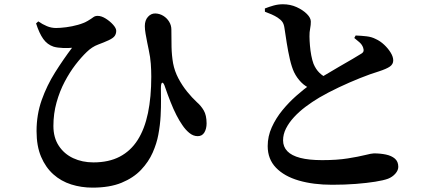

<svg xmlns="http://www.w3.org/2000/svg" viewBox="-20 -810 2040 884"><path d="M146.1 -702.3 156.3 -711.5Q175.8 -698 195.9 -689.6Q216 -681.1 238.1 -681.1Q257.3 -681.1 284.7 -684.6Q312 -688.1 339 -695.7Q366.1 -703.3 384.1 -714Q401.3 -724.2 409.4 -730.6Q417.4 -736.9 429.8 -736.9Q446.9 -736.9 466.6 -724.6Q486.3 -712.3 500.7 -696.2Q515.1 -680 515.1 -668.2Q515.1 -654.9 508.4 -644.9Q501.7 -634.9 480.5 -624.8Q459.1 -614.9 431.5 -604.7Q403.9 -594.5 379.5 -570.8Q354.5 -547 327.6 -512.2Q300.8 -477.3 277.8 -433.7Q254.8 -390.1 240.4 -338.6Q225.9 -287 225.9 -230Q225.9 -176.4 250.6 -138.9Q275.2 -101.3 316.9 -81.8Q358.7 -62.3 410 -62.3Q480.9 -62.3 531.3 -88.7Q581.8 -115.1 613.9 -165.6Q646 -216.1 661.3 -289.7Q676.5 -363.2 676.5 -457.4Q676.5 -486.6 674.3 -516.6Q672.2 -546.6 664.7 -580.9Q661.9 -594.7 657.8 -614.5Q653.8 -634.2 650.3 -654.5Q646.8 -674.8 646.8 -690Q646.8 -716.7 661.5 -732.8Q676.2 -748.8 695.8 -748Q715.3 -747.3 732 -737Q748.7 -726.6 758.8 -710Q769 -693.3 769 -674Q769 -631.9 769.8 -593.6Q770.6 -555.4 776.9 -518.8Q783.8 -482.4 801.3 -449.2Q818.9 -416 841.6 -388Q864.4 -359.9 886.8 -339.2Q905.3 -323.4 918.1 -301.5Q931 -279.6 931.2 -242.1Q931.2 -217.4 921 -200.2Q910.8 -183.1 890.2 -183.1Q869.8 -183.1 851.5 -198.1Q833.3 -213.1 819.2 -234.6Q806.3 -252.8 792.2 -280.2Q778.2 -307.6 765.2 -340.6Q752.2 -373.5 740.7 -407Q733.7 -429.9 727.3 -429.1Q720.8 -428.2 720.8 -403.3Q720.8 -384.3 721.3 -350.9Q721.7 -317.5 719.5 -276Q717.3 -234.4 708.9 -189.5Q701.7 -150 683 -107.4Q664.2 -64.8 629.4 -28Q594.5 8.8 539.8 31.4Q485.1 53.9 406 53.9Q354.5 53.9 307.9 39.2Q261.3 24.5 225.7 -7.3Q190.1 -39.1 169.2 -88.2Q148.3 -137.4 148.3 -206.4Q148.3 -282.4 172 -349.5Q195.8 -416.6 233.7 -476.8Q271.6 -536.9 311.7 -590Q295.4 -588.2 269.8 -589.1Q244.1 -590 226.7 -595.1Q197.9 -604.6 179.2 -630.6Q160.6 -656.7 146.1 -702.3Z M1611.2 -635.1 1617.5 -646.6Q1644.3 -645.5 1667.9 -642.8Q1691.4 -640.1 1709.7 -630.5Q1730.4 -621.2 1748.6 -604.2Q1766.8 -587.1 1778.6 -567.9Q1790.5 -548.7 1790.5 -531.9Q1790.5 -514.6 1775.4 -503.8Q1760.3 -493 1724.3 -481.3Q1686.1 -469.8 1637.7 -450.4Q1589.4 -431.1 1540.5 -408Q1491.7 -384.9 1450.2 -360.8Q1417.1 -341.1 1387 -318.5Q1356.9 -295.8 1333.5 -270.4Q1310.2 -245 1296.8 -218.4Q1283.3 -191.8 1283.3 -164Q1283.3 -134.3 1302.9 -113.9Q1322.4 -93.5 1362.3 -83.1Q1402.2 -72.7 1463.1 -72.7Q1532.2 -72.7 1581.5 -80.7Q1630.9 -88.6 1661.2 -96.2Q1691.4 -103.8 1701.6 -103.8Q1731.4 -103.8 1757 -98.4Q1782.6 -93 1798.2 -79.6Q1813.8 -66.1 1813.8 -42Q1813.8 -25.9 1800.4 -10.6Q1787.1 4.8 1766.5 12.9Q1745.8 20.5 1707.6 26.6Q1669.4 32.7 1618.9 36.7Q1568.4 40.7 1509.1 40.7Q1422.6 40.7 1355.7 21.2Q1288.9 1.8 1250.7 -37.8Q1212.5 -77.4 1212.5 -137.4Q1212.5 -182.5 1231.4 -224.2Q1250.3 -266 1280.5 -302.8Q1310.8 -339.6 1345 -369.6Q1379.2 -399.6 1408.9 -421.1Q1436.6 -440.3 1472 -461.8Q1507.4 -483.4 1542 -503.2Q1576.6 -523 1603.6 -538.8Q1630.5 -554.5 1642 -562Q1651.6 -567.3 1653.5 -574Q1655.4 -580.8 1651.9 -590.8Q1647 -604.8 1634.8 -615.4Q1622.6 -626 1611.2 -635.1ZM1199.5 -771Q1219.5 -778.9 1240.3 -784.7Q1261.1 -790.4 1282.5 -790.4Q1316.9 -790.4 1346 -777.1Q1375.1 -763.7 1393.1 -745.6Q1411.1 -727.4 1411.1 -710.8Q1411.4 -695.9 1408 -678.8Q1404.6 -661.7 1404.9 -642.5Q1405.1 -622.8 1407.1 -599.8Q1409 -576.9 1413.2 -554.6Q1417.5 -532.4 1423.5 -516.2Q1434 -491.1 1450.9 -474.6Q1467.9 -458.1 1491.8 -447.6L1415.9 -399.1Q1386.2 -411 1366.5 -431.3Q1346.7 -451.6 1334 -477.5Q1323.1 -500.8 1314.7 -537Q1306.4 -573.2 1300.2 -612.1Q1294.1 -650.9 1289.6 -681.6Q1287.1 -699.2 1279.9 -709.3Q1272.7 -719.5 1257.7 -729.3Q1246.2 -736.7 1230.5 -743.7Q1214.9 -750.7 1199.8 -756Z"/></svg>

Font: Noto Serif KR
Style: Regular
Weight: 200
Designer: Ryoko NISHIZUKA 西塚涼子 (kana & ideographs); Frank Grießhammer (Latin, Greek & Cyrillic); Wenlong ZHANG 张文龙 (bopomofo); San
Foundry: Adobe
Version: Version 2.001;hotconv 1.1.0;makeotfexe 2.6.0